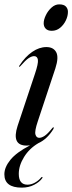

<svg xmlns="http://www.w3.org/2000/svg" viewBox="-41 -658 331 879"><path d="M196 -517Q177.5 -517 168.2 -526.8Q159 -536.5 159 -551.5Q159 -568 168.8 -588.2Q178.5 -608.5 194.8 -623.2Q211 -638 230 -638Q251.5 -638 260.8 -628Q270 -618 270 -604Q270 -584 260.2 -564Q250.5 -544 234 -530.5Q217.5 -517 196 -517ZM132 -102.5Q117 -58 121.2 -42.5Q125.5 -27 138.5 -27Q149.5 -27 163.2 -36Q177 -45 197.5 -70.5Q201.5 -76 204 -75Q207 -74 203 -66.5Q174.5 -20.5 134.5 -2.5Q93 22 69 61Q45 100 45 138Q45 187.5 85 187.5Q102 187.5 119 178Q136 168.5 146.5 155.5Q150 151 153 152.5Q155 154 151.5 159Q139.5 175.5 115 188.2Q90.5 201 58.5 201Q-21 201 -21 140Q-21 107.5 6.8 73.5Q34.5 39.5 96.5 7.5Q89 8.5 81 8.5Q10.5 8.5 39.5 -81.5L119 -320Q135 -367.5 132.5 -384.2Q130 -401 115 -401Q104.5 -401 90.2 -391.8Q76 -382.5 53 -356Q49.5 -351.5 47 -352.5Q44.5 -353 48 -358Q74.5 -398.5 106.5 -420.5Q138.5 -442.5 171.5 -442.5Q203.5 -442.5 216.2 -419.2Q229 -396 212.5 -345Z"/></svg>

Font: Fraunces 144pt S000
Style: Italic
Weight: 400
Italic angle: -16°
Version: Version 1.000; ttfautohint (v1.8.3)